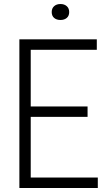

<svg xmlns="http://www.w3.org/2000/svg" viewBox="-20 -936 526 956"><path d="M76.5 0V-740H462V-688H133V-406H416V-354H133V-52H467V0ZM281 -836.5Q261.5 -836.5 249.5 -846.8Q237.5 -857 237.5 -876Q237.5 -894.5 249.5 -905.2Q261.5 -916 281 -916Q300.5 -916 312.5 -905.2Q324.5 -894.5 324.5 -876Q324.5 -857 312.5 -846.8Q300.5 -836.5 281 -836.5Z"/></svg>

Font: Encode Sans Cnd Lt
Style: Regular
Weight: 300
Width: 3
Designer: Multiple Designers
Foundry: Impallari Type
Version: Version 3.002; ttfautohint (v1.8.3) -l 8 -r 50 -G 200 -x 14 